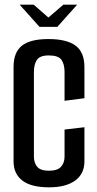

<svg xmlns="http://www.w3.org/2000/svg" viewBox="-20 -794 414 821"><path d="M64 -774H124L187 -719L251 -774H310L225 -679H149ZM190 7Q113 7 75.5 -22Q38 -51 38 -104V-508Q38 -570 73.5 -598.5Q109 -627 187 -627Q265 -627 303 -599Q341 -571 341 -507V-374L256 -363V-486Q256 -520 242.5 -538.5Q229 -557 189 -557Q150 -557 137.5 -537.5Q125 -518 125 -487V-124Q125 -98 139 -81Q153 -64 189 -64Q226 -64 241 -81Q256 -98 256 -124V-240L341 -250V-104Q341 -51 301.5 -22Q262 7 190 7Z"/></svg>

Font: Smooch Sans SemiBold
Style: Bold
Weight: 600
Designer: Robert E. Leuschke
Foundry: Robert E. Leuschke
Version: Version 1.010; ttfautohint (v1.8.3)